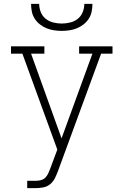

<svg xmlns="http://www.w3.org/2000/svg" viewBox="-20 -975 640 995"><path d="M121 0V-38H165Q178 -38 192 -41.5Q206 -45 215.5 -55Q225 -65 230.5 -77.5Q236 -90 241 -103L277 -200L96 -697H37V-735H210V-697H141L299 -258L459 -697H390V-735H563V-697H504L281 -90Q274 -71 265 -52.5Q256 -34 240.5 -21Q225 -8 205 -4Q185 0 165 0ZM300 -815Q280 -815 260 -818Q240 -821 221.5 -828.5Q203 -836 187 -848.5Q171 -861 160 -878Q149 -895 145 -915Q141 -935 141 -955H183Q183 -933 191.5 -912Q200 -891 217 -877.5Q234 -864 256 -858.5Q278 -853 300 -853Q322 -853 344 -858.5Q366 -864 383 -877.5Q400 -891 408.5 -912Q417 -933 417 -955H459Q459 -935 455 -915Q451 -895 440 -878Q429 -861 413 -848.5Q397 -836 378.5 -828.5Q360 -821 340 -818Q320 -815 300 -815Z"/></svg>

Font: Iosevka Etoile Extralight
Style: Regular
Weight: 200
Designer: Belleve Invis
Foundry: Belleve Invis
Version: Version 22.1.2; ttfautohint (v1.8.4)